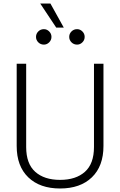

<svg xmlns="http://www.w3.org/2000/svg" viewBox="-20 -1063 684 1093"><path d="M75 -232V-700H129V-226Q129 -131 180.5 -85Q232 -39 322 -39Q412 -39 463.5 -85Q515 -131 515 -226V-700H569V-232Q569 -117 503 -53.5Q437 10 322 10Q207 10 141 -53.5Q75 -117 75 -232ZM209 -1043H267L343 -906H300ZM185 -853Q185 -871 198 -884Q211 -897 230 -897Q247 -897 260 -884Q273 -871 273 -853Q273 -835 260 -822Q247 -809 230 -809Q211 -809 198 -822Q185 -835 185 -853ZM374 -853Q374 -871 387 -884Q400 -897 419 -897Q436 -897 449 -884Q462 -871 462 -853Q462 -835 449 -822Q436 -809 419 -809Q400 -809 387 -822Q374 -835 374 -853Z"/></svg>

Font: Niramit ExtraLight
Style: Regular
Weight: 200
Designer: Katatrad Aksorn Co.,Ltd.
Foundry: Cadson Demak Co.,Ltd.
Version: Version 1.000; ttfautohint (v1.6)